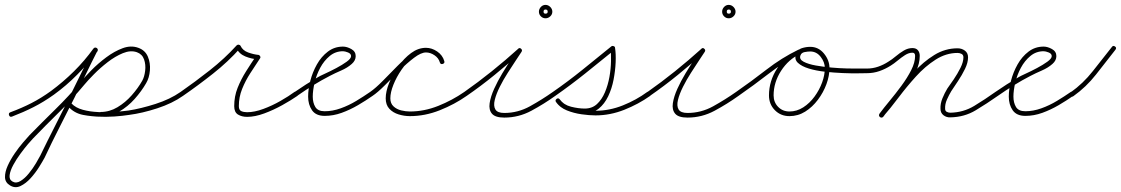

<svg xmlns="http://www.w3.org/2000/svg" viewBox="-30 -462 4594 787"><path d="M7 10Q4 1 13 -2Q59 -19 99 -39.5Q139 -60 179 -89Q229 -126 273 -169.5Q317 -213 353 -263Q359 -270 367 -265Q374 -259 369 -251Q331 -201 286.5 -156Q242 -111 191 -74Q149 -44 107.5 -23Q66 -2 19 16Q10 19 7 10ZM365 -265Q374 -261 369 -253Q345 -206 322 -158Q299 -110 276 -63Q245 -1 213.5 60.5Q182 122 153 184Q145 199 130 223Q115 247 95.5 268.5Q76 290 54 300.5Q32 311 11 298Q-9 286 -9.5 264.5Q-10 243 1.5 217.5Q13 192 30.5 166.5Q48 141 65 121.5Q82 102 91 92Q144 38 198 -15Q252 -68 301 -126Q317 -146 344.5 -174Q372 -202 405.5 -227Q439 -252 473 -264.5Q507 -277 537 -266Q565 -256 576 -230Q587 -204 584.5 -173.5Q582 -143 569 -121Q550 -88 522 -56.5Q494 -25 458.5 -4.5Q423 16 382 16Q382 16 382 16Q382 16 382 16Q382 16 382 16Q382 16 382 16Q347 16 310.5 9Q274 2 249 -26Q243 -33 250 -39Q257 -45 263 -38Q285 -14 318.5 -8.5Q352 -3 382 -2Q382 -2 382 -2Q382 -2 382 -2Q382 -2 382 -2.5Q382 -3 382 -3Q419 -3 451.5 -22.5Q484 -42 510 -71.5Q536 -101 553 -131Q562 -147 565 -172Q568 -197 560.5 -218.5Q553 -240 531 -248Q505 -257 473.5 -244Q442 -231 411 -207Q380 -183 354.5 -157Q329 -131 315 -114Q266 -55 212 -2Q158 51 105 106Q99 112 84.5 129Q70 146 53.5 168.5Q37 191 24.5 214Q12 237 9.5 255.5Q7 274 21 282Q36 291 54 280Q72 269 88.5 248.5Q105 228 117.5 207Q130 186 135 176Q165 114 196.5 52.5Q228 -9 258 -71Q282 -119 305 -166.5Q328 -214 353 -261Q357 -270 365 -265ZM263 -38Q280 -20 309.5 -12Q339 -4 374 -2.5Q409 -1 441.5 -3.5Q474 -6 497 -9Q497 -9 497 -9Q497 -9 497 -9Q497 -9 497 -9Q497 -9 497 -9Q548 -17 607.5 -36Q667 -55 710 -85Q717 -90 723 -82Q728 -75 720 -69Q676 -38 614.5 -18Q553 2 499 9Q499 9 499 9Q499 9 499 9Q499 9 499 9Q499 9 499 9Q474 13 439 15.5Q404 18 367.5 16Q331 14 299.5 4.5Q268 -5 249 -26Q243 -33 250 -39Q257 -45 263 -38Z M710 -85Q769 -126 830 -174Q891 -222 940 -276Q943 -279 948 -279Q954 -278 956 -274Q965 -255 987 -247Q1009 -239 1029 -237Q1033 -237 1036 -232Q1039 -227 1036 -223Q1016 -193 996 -162Q976 -131 962.5 -97.5Q949 -64 949 -27Q949 -11 959 -6.5Q969 -2 983 -2Q1013 -2 1049.5 -15.5Q1086 -29 1120 -48.5Q1154 -68 1177 -85Q1185 -90 1191 -83Q1196 -75 1189 -69Q1163 -51 1127 -31Q1091 -11 1053 3Q1015 17 983 17Q961 17 945.5 7.5Q930 -2 930 -27Q930 -67 944 -102Q958 -137 978.5 -169.5Q999 -202 1020 -233Q1023 -237 1027 -228Q1032 -218 1027 -219Q1002 -220 976 -230.5Q950 -241 938 -266Q937 -270 947 -268Q957 -267 954 -264Q905 -209 843 -160Q781 -111 720 -69Q713 -64 707 -72Q702 -79 710 -85Z M1175 -72Q1170 -79 1178 -85Q1201 -101 1224.5 -116Q1248 -131 1272 -145Q1280 -150 1302 -160Q1324 -170 1348.5 -183Q1373 -196 1391 -209Q1409 -222 1409 -232Q1409 -242 1396.5 -247Q1384 -252 1376 -252Q1345 -252 1321.5 -232.5Q1298 -213 1282.5 -184Q1267 -155 1259.5 -123Q1252 -91 1252 -66Q1252 -41 1262.5 -23.5Q1273 -6 1301 -6Q1333 -6 1366.5 -18Q1400 -30 1430.5 -48.5Q1461 -67 1487 -85Q1494 -90 1500 -82Q1505 -75 1497 -69Q1470 -50 1437.5 -31Q1405 -12 1370.5 0.5Q1336 13 1301 13Q1265 13 1249 -10Q1233 -33 1233 -66Q1233 -96 1242 -131Q1251 -166 1269 -198Q1287 -230 1314 -250.5Q1341 -271 1376 -271Q1392 -271 1410 -261Q1428 -251 1428 -232Q1428 -214 1412 -200Q1394 -184 1368.5 -173Q1343 -162 1322 -151Q1287 -133 1254 -112.5Q1221 -92 1188 -69Q1181 -64 1175 -72Z M1484 -72Q1479 -79 1487 -85Q1510 -101 1539 -130.5Q1568 -160 1599 -191.5Q1630 -223 1660 -244.5Q1690 -266 1716 -266Q1740 -266 1762 -251Q1784 -236 1791 -212Q1794 -203 1785 -200Q1776 -197 1773 -206Q1768 -224 1751 -235.5Q1734 -247 1716 -247Q1696 -247 1667 -225Q1638 -203 1607 -172Q1576 -141 1547 -112Q1518 -83 1497 -69Q1490 -64 1484 -72ZM1785 -200Q1776 -197 1773 -206Q1768 -224 1751 -235.5Q1734 -247 1716 -247Q1689 -247 1663 -227Q1637 -207 1616 -176.5Q1595 -146 1582.5 -114.5Q1570 -83 1570 -59Q1570 -38 1583 -26Q1596 -14 1614.5 -9.5Q1633 -5 1650 -5Q1709 -5 1766.5 -28Q1824 -51 1873 -85Q1880 -90 1886 -82Q1891 -75 1883 -69Q1833 -34 1772.5 -10Q1712 14 1650 14Q1627 14 1604 7Q1581 0 1566 -16Q1551 -32 1551 -59Q1551 -87 1565 -122Q1579 -157 1602.5 -190Q1626 -223 1655 -244.5Q1684 -266 1716 -266Q1740 -266 1762 -251Q1784 -236 1791 -212Q1794 -203 1785 -200Z M1870 -72Q1865 -79 1873 -85Q1930 -125 1986 -170Q2042 -215 2094 -262Q2100 -268 2106 -262Q2112 -257 2108 -250Q2100 -238 2084.5 -214.5Q2069 -191 2051 -163Q2033 -135 2018.5 -106Q2004 -77 1998 -52.5Q1992 -28 2000.5 -13.5Q2009 1 2037 1Q2093 1 2142.5 -26.5Q2192 -54 2236 -85Q2243 -90 2249 -82Q2254 -75 2246 -69Q2200 -36 2148 -8Q2096 20 2037 20Q2000 20 1986.5 4Q1973 -12 1977 -39Q1981 -66 1995.5 -98Q2010 -130 2029 -161.5Q2048 -193 2065.5 -219Q2083 -245 2092 -260Q2096 -267 2104 -260Q2112 -253 2106 -248Q2054 -201 1997.5 -155Q1941 -109 1883 -69Q1876 -64 1870 -72ZM2206 -423Q2198 -423 2198 -414Q2198 -406 2206 -406Q2215 -406 2215 -414Q2215 -423 2206 -423ZM2206 -442Q2217 -442 2225.5 -433.5Q2234 -425 2234 -414Q2234 -403 2225.5 -395Q2217 -387 2206 -387Q2195 -387 2187 -395Q2179 -403 2179 -414Q2179 -425 2187 -433.5Q2195 -442 2206 -442Z M2236 -85Q2298 -128 2357.5 -176Q2417 -224 2476 -272Q2480 -275 2485 -273Q2491 -271 2491 -266Q2495 -241 2493.5 -206.5Q2492 -172 2485 -135.5Q2478 -99 2463 -67.5Q2448 -36 2424.5 -17Q2401 2 2367 2Q2336 2 2302 -7.5Q2268 -17 2249 -44Q2244 -51 2252 -57Q2259 -62 2265 -54Q2279 -35 2305 -25Q2331 -15 2360.5 -11.5Q2390 -8 2411 -8Q2468 -8 2523 -30Q2578 -52 2623 -85Q2631 -90 2637 -83Q2642 -75 2635 -69Q2587 -35 2529 -12Q2471 11 2411 11Q2386 11 2354 6.5Q2322 2 2293.5 -9.5Q2265 -21 2249 -44Q2244 -51 2252 -57Q2259 -62 2265 -54Q2281 -32 2311 -24.5Q2341 -17 2367 -17Q2397 -17 2417 -35.5Q2437 -54 2449.5 -83.5Q2462 -113 2468 -146.5Q2474 -180 2474.5 -211Q2475 -242 2473 -263Q2472 -268 2482 -264Q2492 -260 2488 -257Q2429 -209 2369 -161Q2309 -113 2246 -69Q2239 -64 2233 -72Q2228 -79 2236 -85Z M2621 -72Q2616 -79 2624 -85Q2681 -125 2737 -170Q2793 -215 2845 -262Q2851 -268 2857 -262Q2863 -257 2859 -250Q2851 -238 2835.5 -214.5Q2820 -191 2802 -163Q2784 -135 2769.5 -106Q2755 -77 2749 -52.5Q2743 -28 2751.5 -13.5Q2760 1 2788 1Q2844 1 2893.5 -26.5Q2943 -54 2987 -85Q2994 -90 3000 -82Q3005 -75 2997 -69Q2951 -36 2899 -8Q2847 20 2788 20Q2751 20 2737.5 4Q2724 -12 2728 -39Q2732 -66 2746.5 -98Q2761 -130 2780 -161.5Q2799 -193 2816.5 -219Q2834 -245 2843 -260Q2847 -267 2855 -260Q2863 -253 2857 -248Q2805 -201 2748.5 -155Q2692 -109 2634 -69Q2627 -64 2621 -72ZM2957 -423Q2949 -423 2949 -414Q2949 -406 2957 -406Q2966 -406 2966 -414Q2966 -423 2957 -423ZM2957 -442Q2968 -442 2976.5 -433.5Q2985 -425 2985 -414Q2985 -403 2976.5 -395Q2968 -387 2957 -387Q2946 -387 2938 -395Q2930 -403 2930 -414Q2930 -425 2938 -433.5Q2946 -442 2957 -442Z M2987 -85Q3049 -128 3111.5 -176.5Q3174 -225 3242 -258Q3251 -262 3255 -254Q3259 -245 3251 -241Q3183 -208 3121 -160Q3059 -112 2997 -69Q2990 -64 2984 -72Q2979 -79 2987 -85ZM3255 -253Q3259 -245 3250 -241Q3202 -219 3171.5 -171.5Q3141 -124 3141 -71Q3141 -43 3159.5 -24Q3178 -5 3206 -5Q3236 -5 3262.5 -22Q3289 -39 3309 -66.5Q3329 -94 3340 -124.5Q3351 -155 3351 -183Q3351 -207 3334 -229Q3317 -251 3291 -251Q3281 -251 3268 -248.5Q3255 -246 3251 -235Q3251 -235 3251 -235Q3251 -235 3251 -235Q3251 -235 3251 -235Q3251 -235 3251 -235Q3245 -219 3264 -209Q3283 -199 3314 -193.5Q3345 -188 3379 -185Q3413 -182 3439 -181.5Q3465 -181 3472 -181Q3478 -181 3484.5 -181Q3491 -181 3497 -181Q3503 -181 3509.5 -181Q3516 -181 3523 -181Q3533 -180 3533 -171Q3532 -161 3523 -162Q3514 -162 3487 -161.5Q3460 -161 3424.5 -162.5Q3389 -164 3352 -168Q3315 -172 3285.5 -181Q3256 -190 3240.5 -204.5Q3225 -219 3233 -241Q3233 -241 3233 -241Q3233 -241 3233 -241Q3233 -241 3233 -241Q3233 -241 3233 -241Q3239 -259 3256.5 -264.5Q3274 -270 3291 -270Q3325 -270 3347.5 -242.5Q3370 -215 3370 -183Q3370 -151 3357.5 -117Q3345 -83 3322.5 -53Q3300 -23 3270.5 -4.5Q3241 14 3206 14Q3170 14 3146 -10.5Q3122 -35 3122 -71Q3122 -130 3155.5 -181.5Q3189 -233 3242 -258Q3251 -262 3255 -253Z M3514 -171Q3514 -181 3523 -181Q3547 -181 3569 -188.5Q3591 -196 3611 -209Q3626 -218 3642 -231.5Q3658 -245 3675 -255Q3692 -265 3710 -265Q3725 -265 3732.5 -256Q3740 -247 3740 -233Q3740 -201 3724 -168Q3708 -135 3684 -102.5Q3660 -70 3634.5 -40Q3609 -10 3591 16Q3585 23 3577 18Q3570 12 3575 4Q3592 -19 3616.5 -48.5Q3641 -78 3665 -110.5Q3689 -143 3705 -174.5Q3721 -206 3721 -233Q3721 -246 3710 -246Q3695 -246 3679.5 -236Q3664 -226 3649 -213.5Q3634 -201 3621 -193Q3599 -179 3574.5 -170.5Q3550 -162 3523 -162Q3514 -162 3514 -171ZM3576 4Q3606 -32 3641 -77.5Q3676 -123 3715.5 -166Q3755 -209 3799.5 -236.5Q3844 -264 3895 -264Q3912 -264 3925 -254.5Q3938 -245 3938 -227Q3938 -205 3925.5 -179.5Q3913 -154 3897 -130Q3881 -106 3869 -88Q3860 -73 3851.5 -54Q3843 -35 3844 -16Q3844 -7 3851 -3.5Q3858 0 3865 0Q3919 -1 3963.5 -28Q4008 -55 4050 -85Q4057 -90 4063 -82Q4068 -75 4060 -69Q4016 -38 3969.5 -10Q3923 18 3866 19Q3850 20 3837.5 10.5Q3825 1 3825 -16Q3824 -37 3833 -59Q3842 -81 3853 -99Q3864 -114 3879.5 -137Q3895 -160 3907 -184Q3919 -208 3919 -227Q3919 -237 3911.5 -241Q3904 -245 3895 -245Q3848 -245 3805 -217.5Q3762 -190 3724 -148Q3686 -106 3652.5 -61.5Q3619 -17 3590 16Q3584 23 3577 17Q3570 11 3576 4Z M4047 -72Q4042 -79 4050 -85Q4073 -101 4096.5 -116Q4120 -131 4144 -145Q4152 -150 4174 -160Q4196 -170 4220.5 -183Q4245 -196 4263 -209Q4281 -222 4281 -232Q4281 -242 4268.5 -247Q4256 -252 4248 -252Q4217 -252 4193.5 -232.5Q4170 -213 4154.5 -184Q4139 -155 4131.5 -123Q4124 -91 4124 -66Q4124 -41 4134.5 -23.5Q4145 -6 4173 -6Q4205 -6 4238.5 -18Q4272 -30 4302.5 -48.5Q4333 -67 4359 -85Q4366 -90 4372 -82Q4377 -75 4369 -69Q4342 -50 4309.5 -31Q4277 -12 4242.5 0.5Q4208 13 4173 13Q4137 13 4121 -10Q4105 -33 4105 -66Q4105 -96 4114 -131Q4123 -166 4141 -198Q4159 -230 4186 -250.5Q4213 -271 4248 -271Q4264 -271 4282 -261Q4300 -251 4300 -232Q4300 -214 4284 -200Q4266 -184 4240.5 -173Q4215 -162 4194 -151Q4159 -133 4126 -112.5Q4093 -92 4060 -69Q4053 -64 4047 -72Z M4358 -83Q4410 -120 4449.5 -170.5Q4489 -221 4528 -270Q4533 -277 4541 -271Q4548 -266 4542 -258Q4503 -208 4462.5 -156.5Q4422 -105 4370 -68Q4362 -62 4356 -70Q4351 -78 4358 -83Z"/></svg>

Font: FRB American Cursive Guidelines Extralight
Style: Italic
Weight: 200
Italic angle: -25°
Version: Version 2.0;Modular Font Editor K font №1